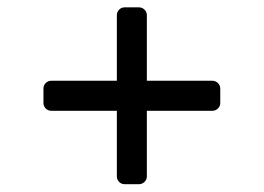

<svg xmlns="http://www.w3.org/2000/svg" viewBox="-20 -538 699 509"><path d="M95.2 -264.9V-303.3Q95.2 -311.8 101.2 -317.8Q107.2 -323.9 115.8 -323.9H289.8V-497.9Q289.8 -506.4 295.8 -512.4Q301.8 -518.5 310.4 -518.5H348.4Q356.9 -518.5 363.1 -512.4Q369.3 -506.4 369.3 -497.9V-323.9H543Q551.5 -323.9 557.7 -317.8Q563.9 -311.8 563.9 -303.3V-264.9Q563.9 -256.4 557.7 -250.4Q551.5 -244.3 543 -244.3H369.3V-70.3Q369.3 -61.8 363.1 -55.8Q356.9 -49.7 348.4 -49.7H310.4Q301.8 -49.7 295.8 -55.8Q289.8 -61.8 289.8 -70.3V-244.3H115.8Q107.2 -244.3 101.2 -250.4Q95.2 -256.4 95.2 -264.9Z"/></svg>

Font: DeltaSans
Style: Regular
Weight: 400
Designer: Rasmus Andersson
Foundry: rsms
Version: Version 3.012